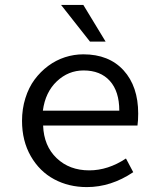

<svg xmlns="http://www.w3.org/2000/svg" viewBox="-20 -741 640 774"><path d="M342.8 -573.2 226.1 -721.2H315.9L405.8 -573.2ZM330.1 13.2Q257.3 13.2 198.5 -18.3Q139.6 -49.8 104.2 -111.3Q68.8 -172.9 68.8 -253.9Q68.8 -302.2 82.3 -345.2Q95.7 -388.2 119.4 -420.2Q143.1 -452.1 174.3 -475.3Q205.6 -498.5 241.9 -510.3Q278.3 -522 315.9 -522Q419.4 -522 478.3 -457.3Q537.1 -392.6 537.1 -283.2Q537.1 -254.9 534.2 -234.9H153.8Q156.7 -152.8 208.3 -103.5Q259.8 -54.2 339.8 -54.2Q415.5 -54.2 487.8 -102.1L517.1 -46.9Q427.7 13.2 330.1 13.2ZM152.8 -294.9H460.9Q460.9 -372.6 422.9 -414.8Q384.8 -457 316.9 -457Q255.4 -457 209 -413.1Q162.6 -369.1 152.8 -294.9Z"/></svg>

Font: Office Code Pro D
Style: Regular
Weight: 400
Designer: Nathan Rutzky & Paul D. Hunt
Foundry: Adobe Systems Incorporated
Version: Version 1.004;PS 001.004;hotconv 1.0.70;makeotf.lib2.5.58329